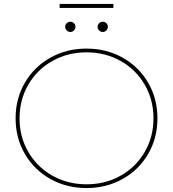

<svg xmlns="http://www.w3.org/2000/svg" viewBox="-20 -949 876 972"><path d="M59 -350Q59 -450 106 -530.5Q153 -611 235 -657Q317 -703 418 -703Q519 -703 601 -657Q683 -611 730 -530.5Q777 -450 777 -350Q777 -250 730 -169.5Q683 -89 601 -43Q519 3 418 3Q317 3 235 -43Q153 -89 106 -169.5Q59 -250 59 -350ZM757 -350Q757 -444 712.5 -520.5Q668 -597 590.5 -640.5Q513 -684 418 -684Q323 -684 245.5 -640.5Q168 -597 123.5 -520.5Q79 -444 79 -350Q79 -256 123.5 -179.5Q168 -103 245.5 -59.5Q323 -16 418 -16Q513 -16 590.5 -59.5Q668 -103 712.5 -179.5Q757 -256 757 -350ZM474 -813Q474 -824 482 -831.5Q490 -839 500 -839Q511 -839 518.5 -831.5Q526 -824 526 -813Q526 -803 518.5 -795Q511 -787 500 -787Q490 -787 482 -795Q474 -803 474 -813ZM310 -813Q310 -824 318 -831.5Q326 -839 336 -839Q347 -839 354.5 -831.5Q362 -824 362 -813Q362 -803 354.5 -795Q347 -787 336 -787Q326 -787 318 -795Q310 -803 310 -813ZM282 -929H554V-909H282Z"/></svg>

Font: iiserrat Thin
Style: Regular
Weight: 100
Designer: Akira Ohta
Foundry: Akira Ohta
Version: Version 1.200;Glyphs 3.3.1 (3343)